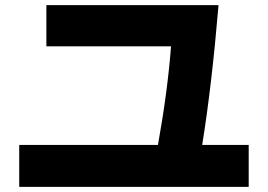

<svg xmlns="http://www.w3.org/2000/svg" viewBox="-20 -728 1040 746"><path d="M54.7 -2V-165H593.8Q631.8 -377.9 644.5 -547.9H160.2V-708H829.1Q802.7 -394.5 765.6 -165H946.3V-2Z"/></svg>

Font: GenEi M Gothic v2 Heavy
Style: Regular
Weight: 800
Version: Version 2.0